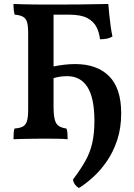

<svg xmlns="http://www.w3.org/2000/svg" viewBox="-20 -699 678 968"><path d="M48 3Q48 -15 49 -28Q50 -41 53 -51Q80 -53 95 -61Q110 -69 116 -89Q122 -109 122 -146V-530Q122 -568 116.5 -587Q111 -606 96 -614.5Q81 -623 54 -625Q51 -635 49.5 -648.5Q48 -662 48 -679Q67 -678 92.5 -677.5Q118 -677 147 -676.5Q176 -676 202.5 -676Q229 -676 250 -676V-163Q250 -120 256 -96.5Q262 -73 277 -63.5Q292 -54 315 -51Q319 -41 320 -27Q321 -13 321 3Q302 1 269 0.5Q236 0 201 0Q176 0 147 0.5Q118 1 91 1.5Q64 2 48 3ZM378 249Q367 243 358.5 232Q350 221 348 206Q385 157 409.5 114Q434 71 445 22.5Q456 -26 456 -89Q456 -205 421 -260Q386 -315 319 -315Q305 -315 287 -313Q269 -311 250 -305V-364Q309 -376 359 -376Q469 -376 530 -315Q591 -254 591 -128Q591 -53 571 7Q551 67 519 113.5Q487 160 449.5 194Q412 228 378 249ZM484 -501Q481 -533 467 -561.5Q453 -590 421 -607.5Q389 -625 329 -625H219L245 -676Q320 -676 375.5 -676.5Q431 -677 468.5 -678Q506 -679 526 -679Q528 -656 531 -625.5Q534 -595 538 -566Q542 -537 547 -515Q536 -508 520.5 -504.5Q505 -501 484 -501Z"/></svg>

Font: Vollkorn SemiBold
Style: Regular
Weight: 600
Designer: Friedrich Althausen
Foundry: Friedrich Althausen
Version: Version 5.000